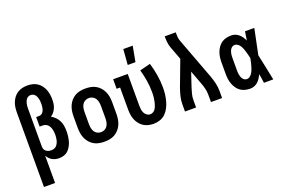

<svg xmlns="http://www.w3.org/2000/svg" viewBox="-116 -1180 2733 1819"><g transform="rotate(-20 1250.0 -270.5)"><path d="M63 215V-535Q63 -561 66.5 -587Q70 -613 79.5 -637Q89 -661 105 -682Q121 -703 143 -717Q165 -731 190.5 -737Q216 -743 242 -743Q268 -743 293 -737.5Q318 -732 340 -718Q362 -704 378 -683.5Q394 -663 403.5 -639Q413 -615 417 -589.5Q421 -564 421 -539Q421 -517 418 -495.5Q415 -474 406.5 -454Q398 -434 384.5 -417Q371 -400 353 -388Q376 -376 395 -356.5Q414 -337 425.5 -313Q437 -289 441 -262.5Q445 -236 445 -210Q445 -185 442 -160Q439 -135 432.5 -111Q426 -87 414 -65Q402 -43 384.5 -25.5Q367 -8 343 0Q319 8 294 8Q276 8 258 4Q240 0 224 -9Q208 -18 195.5 -31.5Q183 -45 175 -61V215ZM247 -88Q262 -88 276 -92.5Q290 -97 300 -107.5Q310 -118 316.5 -131Q323 -144 326.5 -158Q330 -172 331.5 -186.5Q333 -201 333 -215V-216Q333 -229 331.5 -243Q330 -257 326.5 -270.5Q323 -284 316.5 -296.5Q310 -309 300 -318.5Q290 -328 277 -332.5Q264 -337 250 -337H220V-433H250Q261 -433 271 -438Q281 -443 288 -452Q295 -461 299 -471Q303 -481 305 -492Q307 -503 308 -514Q309 -525 309 -536Q309 -548 308 -560.5Q307 -573 304.5 -584.5Q302 -596 297 -607Q292 -618 284.5 -627.5Q277 -637 265.5 -642Q254 -647 242 -647Q230 -647 218.5 -642Q207 -637 199.5 -627.5Q192 -618 187 -606.5Q182 -595 179.5 -583Q177 -571 176 -559Q175 -547 175 -535V-150Q175 -137 180.5 -124.5Q186 -112 197 -103.5Q208 -95 221 -91.5Q234 -88 247 -88Z M750 8Q723 8 696 3Q669 -2 645.5 -15.5Q622 -29 604 -49.5Q586 -70 575 -94.5Q564 -119 559.5 -146Q555 -173 555 -200V-320Q555 -347 559.5 -374Q564 -401 575 -425.5Q586 -450 604 -470.5Q622 -491 645.5 -504.5Q669 -518 696 -523Q723 -528 750 -528Q777 -528 804 -523Q831 -518 854.5 -504.5Q878 -491 896 -470.5Q914 -450 925 -425.5Q936 -401 940.5 -374Q945 -347 945 -320V-200Q945 -173 940.5 -146Q936 -119 925 -94.5Q914 -70 896 -49.5Q878 -29 854.5 -15.5Q831 -2 804 3Q777 8 750 8ZM750 -88Q770 -88 788 -97.5Q806 -107 816 -124Q826 -141 829.5 -160.5Q833 -180 833 -200V-320Q833 -340 829.5 -359.5Q826 -379 816 -396Q806 -413 788 -422.5Q770 -432 750 -432Q730 -432 712 -422.5Q694 -413 684 -396Q674 -379 670.5 -359.5Q667 -340 667 -320V-200Q667 -180 670.5 -160.5Q674 -141 684 -124Q694 -107 712 -97.5Q730 -88 750 -88Z M1246 8Q1220 8 1194 2Q1168 -4 1146 -18Q1124 -32 1107.5 -52.5Q1091 -73 1081 -97.5Q1071 -122 1067 -148Q1063 -174 1063 -200V-424H1028V-520H1175V-200Q1175 -181 1177.5 -162.5Q1180 -144 1188 -127.5Q1196 -111 1211.5 -99.5Q1227 -88 1246 -88Q1260 -88 1273.5 -95Q1287 -102 1295.5 -114Q1304 -126 1309.5 -139.5Q1315 -153 1319 -167Q1323 -181 1325.5 -195.5Q1328 -210 1330 -224.5Q1332 -239 1332.5 -253.5Q1333 -268 1333 -282Q1333 -340 1323.5 -397.5Q1314 -455 1298 -511L1405 -538Q1424 -476 1434.5 -412Q1445 -348 1445 -284Q1445 -250 1441 -217Q1437 -184 1428.5 -152.5Q1420 -121 1405 -91Q1390 -61 1366.5 -37.5Q1343 -14 1311 -3Q1279 8 1246 8ZM1204 -600 1216 -756H1311L1282 -600Z M1563 0V-74Q1563 -113 1572.5 -151.5Q1582 -190 1595 -227L1692 -485L1643 -616Q1633 -642 1629.5 -670.5Q1626 -699 1626 -728V-735H1737V-728Q1737 -708 1738.5 -688Q1740 -668 1747 -649L1905 -227Q1918 -190 1927.5 -151.5Q1937 -113 1937 -74V0H1825V-74Q1825 -104 1818 -134.5Q1811 -165 1800 -193L1747 -335L1700 -195Q1690 -165 1682.5 -135Q1675 -105 1675 -74V0Z M2220 8Q2195 8 2169.5 2Q2144 -4 2123 -18.5Q2102 -33 2087 -54.5Q2072 -76 2063 -100Q2054 -124 2050.5 -149Q2047 -174 2047 -200V-320Q2047 -346 2050.5 -371Q2054 -396 2063 -420Q2072 -444 2087 -465.5Q2102 -487 2123 -501.5Q2144 -516 2169.5 -522Q2195 -528 2220 -528Q2241 -528 2260.5 -520.5Q2280 -513 2295.5 -499.5Q2311 -486 2323 -468.5Q2335 -451 2344 -432Q2347 -454 2350.5 -476Q2354 -498 2357 -520H2451Q2437 -456 2424.5 -391.5Q2412 -327 2398 -263Q2413 -198 2426 -132Q2439 -66 2453 0H2359Q2356 -23 2352.5 -46Q2349 -69 2345 -92Q2336 -73 2324.5 -55Q2313 -37 2297.5 -22.5Q2282 -8 2261.5 0Q2241 8 2220 8ZM2220 -88Q2238 -88 2252.5 -100Q2267 -112 2276 -127.5Q2285 -143 2291 -160Q2297 -177 2302 -194Q2307 -211 2310.5 -228.5Q2314 -246 2318 -264Q2314 -281 2310 -297.5Q2306 -314 2301 -331Q2296 -348 2290 -364Q2284 -380 2275 -395Q2266 -410 2251.5 -421Q2237 -432 2220 -432Q2208 -432 2197.5 -426Q2187 -420 2180 -410.5Q2173 -401 2169 -390Q2165 -379 2162.5 -367Q2160 -355 2159.5 -343.5Q2159 -332 2159 -320V-200Q2159 -188 2159.5 -176.5Q2160 -165 2162.5 -153Q2165 -141 2169 -130Q2173 -119 2180 -109.5Q2187 -100 2197.5 -94Q2208 -88 2220 -88Z"/></g></svg>

Font: Iosevka Curly Slab
Style: Bold
Weight: 700
Monospace: yes
Designer: Belleve Invis
Foundry: Belleve Invis
Version: Version 22.1.2; ttfautohint (v1.8.4)